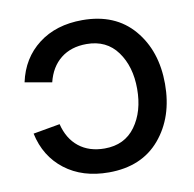

<svg xmlns="http://www.w3.org/2000/svg" viewBox="-69 -639 727 719"><g transform="rotate(-10 294.5 -279.5)"><path d="M289 -478Q230 -478 191 -447Q152 -416 138 -359L36 -377Q55 -466 122 -517.5Q189 -569 289 -569Q414 -569 483.5 -487.5Q553 -406 553 -280Q553 -154 483.5 -72Q414 10 289 10Q189 10 122 -41.5Q55 -93 36 -182L138 -200Q152 -143 191 -112Q230 -81 289 -81Q365 -81 406 -137.5Q447 -194 447 -280Q447 -365 406 -421.5Q365 -478 289 -478Z"/></g></svg>

Font: LT Superior Semi-bold
Style: Regular
Weight: 600
Designer: Daniel Lyons
Foundry: LyonsType
Version: Version 1.0